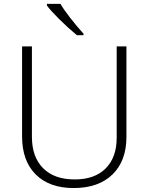

<svg xmlns="http://www.w3.org/2000/svg" viewBox="-20 -951 759 981"><path d="M626 -713.9V-252Q626 -128.9 554.7 -59.6Q483.4 9.8 356 9.8Q231.9 9.8 162.4 -59.8Q92.8 -129.4 92.8 -253.9V-713.9H143.1V-252Q143.1 -148.9 200.2 -91.6Q257.3 -34.2 361.8 -34.2Q463.9 -34.2 520 -90.6Q576.2 -147 576.2 -247.1V-713.9ZM406.7 -771H373Q326.2 -809.6 281 -854.7Q235.8 -899.9 219.7 -922.9V-931.2H289.1Q301.8 -907.7 337.2 -861.8Q372.6 -815.9 406.7 -778.8Z"/></svg>

Font: CAA NEO Sans Light
Style: Regular
Weight: 300
Version: Version 1.10